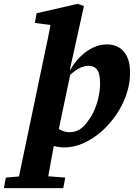

<svg xmlns="http://www.w3.org/2000/svg" viewBox="-98 -742 706 986"><path d="M-78 224 -68 170 48 160H106L237 170L227 224ZM-13 224 125 -436Q137 -493 147 -540.5Q157 -588 165 -636L216 -607L81 -624L90 -674L300 -722L333 -711L261 -385L267 -379L196 -41L186 -33Q178 11 169.5 54.5Q161 98 154 140Q147 182 139 224ZM234 15Q198 15 171.5 5.5Q145 -4 120 -23L160 -120Q184 -92 208 -77.5Q232 -63 260 -63Q277 -63 293.5 -69Q310 -75 325.5 -88Q341 -101 354 -121Q373 -145 387 -177.5Q401 -210 408.5 -246Q416 -282 416 -314Q416 -363 401 -383.5Q386 -404 356 -404Q340 -404 321.5 -397Q303 -390 283.5 -375.5Q264 -361 244 -339L236 -383H263Q284 -421 314 -450.5Q344 -480 379 -497Q414 -514 452 -514Q487 -514 513.5 -498Q540 -482 555 -450Q570 -418 570 -369Q570 -311 550.5 -255Q531 -199 497 -150Q463 -101 420 -64Q377 -27 329 -6Q281 15 234 15Z"/></svg>

Font: Source Serif 4
Style: Bold Italic
Weight: 700
Italic angle: -12°
Designer: Frank Grießhammer
Foundry: Adobe Systems Incorporated
Version: Version 4.004;hotconv 1.0.116;makeotfexe 2.5.65601